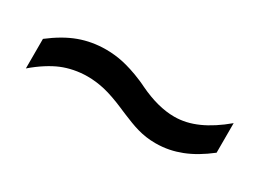

<svg xmlns="http://www.w3.org/2000/svg" viewBox="-22 -549 646 478"><g transform="rotate(30 301.0 -310.5)"><path d="M43 -240.2C67.9 -261.7 93.3 -277.3 113.3 -285.6C134.3 -294.4 160.2 -299.8 186.5 -299.8C202.6 -299.8 219.2 -297.9 236.3 -293.9C252.9 -290 273.9 -282.7 298.8 -272C300.3 -271.5 300.3 -271 314.9 -265.1C349.1 -251 376 -240.2 415 -240.2C442.9 -240.2 466.3 -245.6 487.8 -253.9C511.7 -263.2 534.7 -276.9 559.1 -295.9V-380.9C535.2 -360.8 511.7 -345.7 489.7 -335.9C466.8 -325.7 445.3 -320.8 422.4 -320.8C391.6 -320.8 357.4 -329.6 319.8 -347.7C313.5 -350.6 314.5 -350.6 304.2 -355C278.3 -366.2 255.9 -372.6 242.7 -375.5C227.1 -378.9 210.9 -380.9 192.9 -380.9C166 -380.9 140.6 -376.5 116.7 -367.7C92.8 -358.9 68.4 -344.7 43 -325.2Z"/></g></svg>

Font: Hack
Style: Oblique
Weight: 400
Italic angle: -12°
Monospace: yes
Designer: Christopher Simpkins
Foundry: Christopher Simpkins
Version: Version 2.010